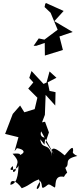

<svg xmlns="http://www.w3.org/2000/svg" viewBox="-20 -1186 535 1279"><path d="M222 -881 278 -900 279 -816 399 -853 376 -943 464 -973 342 -1045 404 -1113 286 -1166 281 -1159 277 -1139 317 -1101 364 -988 276 -922 238 -930 204 -881ZM93 -199C140 -192 155 -170 110 -152C110 -152 132 -168 64 -162C119 -101 90 -106 83 -49C56 -19 73 -75 64 -79C17 -35 103 -56 104 -86C101 -65 105 40 49 45C49 5 86 13 125 68C189 43 182 30 239 9C271 67 186 112 248 21C271 46 240 93 301 43C336 49 280 28 344 63C357 63 333 -24 406 -8C431 -54 434 -14 415 -68C453 -95 395 -124 495 -147C446 -170 473 -182 467 -180C468 -214 457 -208 411 -151C328 -221 316 -202 327 -144C308 -246 260 -181 248 -258C293 -207 267 -212 284 -269C284 -269 240 -267 254 -311L339 -159L284 -240L306 -304L280 -375L260 -371L279 -421L284 -554L348 -483L350 -572L310 -580L298 -638L356 -668L310 -710L290 -636L270 -627L190 -713L175 -667L202 -637L168 -596L229 -535L211 -459L142 -438L114 -483L65 -427L14 -294L103 -272L77 -179Z"/></svg>

Font: Hussar Lance
Style: ExBdObl
Weight: 700
Foundry: Cannot Into Space Fonts, PlusOne Fonts
Version: Version 2.270